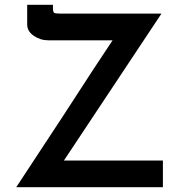

<svg xmlns="http://www.w3.org/2000/svg" viewBox="-20 -785 756 805"><path d="M663 -112V0H48Q59 -16 242 -295Q394 -530 452 -616H182Q149 -616 121.5 -635Q94 -654 94 -682V-765H202V-751Q202 -734 207.5 -731Q213 -728 233 -728H657L248 -112Z"/></svg>

Font: Josefin Sans SemiBold
Style: Regular
Weight: 600
Designer: Santiago Orozco
Foundry: Typemade
Version: Version 2.000